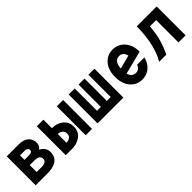

<svg xmlns="http://www.w3.org/2000/svg" viewBox="204 -1530 2522 2522"><g transform="rotate(-45 1465.0 -268.5)"><path d="M75.7 0V-537.1H290.5Q388.2 -537.1 432.6 -497.1Q482.4 -452.1 482.4 -388.7Q482.4 -330.6 437.5 -297.9Q480 -278.3 502 -245.1Q523.9 -212.4 523.9 -169.9Q523.9 -79.1 455.1 -36.1Q397 0 299.3 0ZM208 -241.7V-113.8H299.8Q347.2 -113.8 370.6 -130.9Q392.1 -146.5 392.1 -177.2Q392.1 -208 369.1 -225.6Q347.2 -241.7 299.8 -241.7ZM208 -423.3V-340.3H290Q320.3 -340.3 335.4 -349.1Q351.6 -358.4 351.6 -379.9Q351.6 -399.4 335.4 -411.1Q318.8 -423.3 290 -423.3Z M1123 0H1005.4V-537.1H1123ZM756.8 -108.9Q793.5 -108.9 822.3 -128.4Q849.1 -146.5 849.1 -189Q849.1 -226.6 822.8 -248Q795.4 -270.5 756.8 -270.5ZM634.8 0V-537.1H756.8V-379.4Q844.2 -379.4 903.3 -336.4Q976.1 -283.7 976.1 -189Q976.1 -90.8 897.5 -40Q835.4 0 757.3 0Z M1225.1 0V-537.1H1337.4V-122.1H1409.2V-537.1H1520.5V-122.1H1592.3V-537.1H1704.6V0Z M2272.9 -177.7Q2258.3 -115.7 2221.7 -70.8Q2155.8 9.8 2050.8 9.8Q1945.8 9.8 1879.9 -70.8Q1818.8 -145.5 1818.8 -268.6Q1818.8 -391.6 1879.9 -466.3Q1945.8 -546.9 2050.8 -546.9Q2155.8 -546.9 2221.7 -466.3Q2282.7 -391.6 2282.7 -275.4L1958 -192.9Q1963.9 -170.4 1973.1 -155.3Q2000.5 -110.8 2052.2 -110.8Q2101.6 -110.8 2128.4 -155.3Q2134.3 -165 2138.7 -177.7ZM1951.2 -293.5 2141.6 -343.8Q2136.7 -363.8 2128.4 -379.9Q2104 -426.3 2050.8 -426.3Q1997.6 -426.3 1973.1 -381.8Q1954.6 -348.1 1951.2 -293.5Z M2370.6 0Q2489.7 -209 2490.2 -537.1H2860.8V0H2729V-415H2611.8Q2602.5 -203.6 2502.4 0Z"/></g></svg>

Font: Consola Mono
Style: Bold
Weight: 700
Monospace: yes
Designer: Wojciech Kalinowski "wmk69" (wmk69@o2.pl)
Foundry: Wojciech Kalinowski "wmk69" (wmk69@o2.pl)
Version: Version 2.1.0